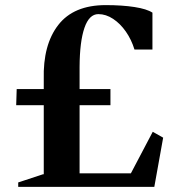

<svg xmlns="http://www.w3.org/2000/svg" viewBox="-20 -737 709 759"><path d="M397.8 -716.8Q463 -716.8 511.8 -709.2Q560.6 -701.6 582.6 -687V-541.2H511.6Q499.6 -580.4 477.6 -612Q455.6 -643.6 427.2 -662.4Q398.8 -681.2 368.8 -681.2Q332.6 -681.2 313.9 -627.1Q295.2 -573 294.6 -473.2V-384.8H416.6V-321.2H294.6V-51.8H497.4L583.8 -216L625 -192.8L590 1.8H52V-15.8L150.2 -48.2H153V-321.2H44L46 -384.8H153V-423.2Q149.4 -559.6 210.3 -638.2Q271.2 -716.8 397.8 -716.8Z"/></svg>

Font: Wittgenstein
Style: Regular
Weight: 400
Designer: Jörg Drees
Foundry: Jörg Drees
Version: Version 1.003;Glyphs 3.1.2 (3151)